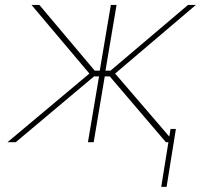

<svg xmlns="http://www.w3.org/2000/svg" viewBox="-20 -565 806 763"><path d="M9.9 0 335.2 -272.7 105.1 -545.5H136.4L356.5 -284.1H376.4L420.5 -545.5H443.2L399.1 -284.1H419L727.3 -545.5H758.5L437.5 -272.7L671.9 0H639.2L416.2 -261.4H396.3L352.3 0H329.5L373.6 -261.4H353.7L42.6 0ZM679 -52.6 642 177.6H620.7L657.7 -52.6Z"/></svg>

Font: Inter UI Thin
Style: Italic
Weight: 100
Italic angle: -9.39999°
Designer: Rasmus Andersson
Foundry: rsms
Version: 3.2;8d6f07862